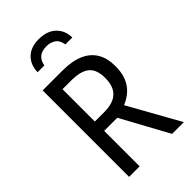

<svg xmlns="http://www.w3.org/2000/svg" viewBox="-279 -1031 1121 1121"><g transform="rotate(-45 281.5 -471.0)"><path d="M84 0V-714H247Q326 -714 378.5 -691.5Q431 -669 458 -624.5Q485 -580 485 -513Q485 -457 468 -418.5Q451 -380 422.5 -355.5Q394 -331 359 -317L536 0H439L279 -293H171V0ZM245 -370Q299 -370 331 -385.5Q363 -401 378.5 -431.5Q394 -462 394 -506Q394 -577 357.5 -607Q321 -637 242 -637H171V-370ZM279 -942Q347 -942 385.5 -905.5Q424 -869 425 -810H368Q361 -851 336.5 -866Q312 -881 281 -881Q262 -881 243.5 -875Q225 -869 212 -853Q199 -837 194 -810H138Q140 -871 177 -906.5Q214 -942 279 -942Z"/></g></svg>

Font: Noto Sans Mono SemiCondensed
Style: Regular
Weight: 400
Width: 4
Designer: Monotype Design Team
Foundry: Monotype Imaging Inc.
Version: Version 2.010